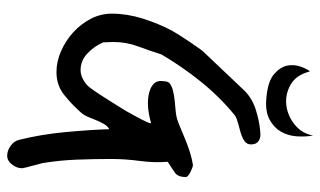

<svg xmlns="http://www.w3.org/2000/svg" viewBox="-197 -568 883 529"><g transform="rotate(90 244.5 -303.5)"><path d="M365.2 85Q350.6 26.4 344.2 -39.6Q337.9 -105.5 335.9 -163.1Q327.1 -158.2 321.3 -147.9Q315.4 -137.7 311 -126.5Q306.6 -115.2 301.8 -104Q296.9 -92.8 290 -85Q267.6 -59.6 241.2 -38.6Q214.8 -17.6 178.7 -17.6Q149.4 -17.6 120.6 -30.3Q91.8 -43 68.8 -64Q45.9 -85 31.7 -112.3Q17.6 -139.6 17.6 -169.9Q17.6 -211.9 31.2 -255.4Q44.9 -298.8 64.5 -335.9Q68.4 -342.8 76.7 -356Q85 -369.1 94.2 -382.8Q103.5 -396.5 111.3 -407.7Q119.1 -418.9 122.1 -421.9L228.5 -534.2Q250 -556.6 282.7 -566.9Q315.4 -577.1 343.8 -579.1Q358.4 -581.1 368.2 -574.7Q377.9 -568.4 377.9 -553.7Q377.9 -542 368.7 -535.6Q359.4 -529.3 346.7 -525.4Q334 -521.5 320.3 -518.1Q306.6 -514.6 298.8 -509.8Q247.1 -467.8 205.1 -415.5Q163.1 -363.3 129.9 -306.6Q119.1 -272.5 107.4 -241.2Q95.7 -210 95.7 -172.9Q95.7 -169.9 96.2 -159.7Q96.7 -149.4 96.7 -146.5Q106.4 -123 126.5 -103.5Q146.5 -84 173.8 -84Q187.5 -84 202.1 -92.8Q216.8 -101.6 224.6 -114.3Q228.5 -119.1 238.3 -133.8Q248 -148.4 258.3 -165Q268.6 -181.6 277.8 -196.3Q287.1 -210.9 290 -216.8Q293 -222.7 298.3 -231.9Q303.7 -241.2 308.1 -250Q312.5 -258.8 315.9 -266.1Q319.3 -273.4 319.3 -274.4V-278.3Q305.7 -274.4 292 -272Q278.3 -269.5 263.7 -269.5Q254.9 -269.5 244.6 -271Q234.4 -272.5 225.1 -276.4Q215.8 -280.3 209.5 -287.1Q203.1 -293.9 203.1 -305.7Q203.1 -310.5 204.1 -317.4Q205.1 -324.2 208 -328.1Q215.8 -335 229 -338.4Q242.2 -341.8 257.3 -343.3Q272.5 -344.7 287.6 -346.2Q302.7 -347.7 315.4 -352.5Q326.2 -356.4 340.8 -362.8Q355.5 -369.1 371.6 -375.5Q387.7 -381.8 404.3 -386.7Q420.9 -391.6 434.6 -393.6Q437.5 -393.6 442.9 -391.6Q448.2 -389.6 454.1 -386.7Q460 -383.8 463.9 -380.4Q467.8 -377 467.8 -374Q467.8 -352.5 456.1 -344.2Q444.3 -335.9 425.8 -324.2Q428.7 -285.2 423.3 -246.1Q418 -207 418 -168Q418 -121.1 419.9 -72.3Q421.9 -23.4 429.7 22.5Q430.7 24.4 432.6 32.7Q434.6 41 437 49.8Q439.5 58.6 441.4 66.4Q443.4 74.2 443.4 76.2V78.1Q443.4 91.8 433.1 105Q422.9 118.2 409.2 118.2Q394.5 118.2 381.3 108.4Q368.2 98.6 365.2 85ZM252 -595.7Q204.1 -599.6 184.1 -617.2Q164.1 -634.8 160.6 -654.3Q157.2 -673.8 164.1 -691.9Q170.9 -710 176.8 -715.8Q186.5 -677.7 213.4 -662.6Q240.2 -647.5 269.5 -650.9Q298.8 -654.3 323.2 -673.8Q347.7 -693.4 353.5 -724.6Q357.4 -702.1 355.5 -678.2Q353.5 -654.3 342.3 -635.3Q331.1 -616.2 309.1 -604.5Q287.1 -592.8 252 -595.7Z"/></g></svg>

Font: Covered By Your Grace
Style: Regular
Weight: 400
Designer: Kimberly Geswein
Foundry: Kimberly Geswein
Version: Version 1.0